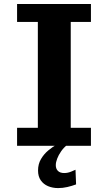

<svg xmlns="http://www.w3.org/2000/svg" viewBox="-20 -731 545 966"><path d="M65.9 2.4V-87.9H170.4V-620.6H65.9V-710.9H437.5V-620.6H335.9V-87.9H437.5V2.4ZM272.5 215.3Q244.6 215.3 221.7 205.6Q198.7 195.8 185.1 176.3Q171.4 156.7 171.4 127Q171.4 94.2 186.3 69.1Q201.2 43.9 222.9 25.9Q244.6 7.8 264.2 -2.9H319.3Q300.3 11.7 287.4 30.5Q274.4 49.3 267.6 67.4Q260.7 85.4 260.7 100.1Q260.7 118.2 271.5 128.9Q282.2 139.6 303.2 139.6Q320.3 139.6 337.2 132.8Q354 126 359.9 123L362.8 196.8Q341.8 204.6 318.6 210Q295.4 215.3 272.5 215.3Z"/></svg>

Font: Comme
Style: Bold
Weight: 700
Version: Version 1.000;gftools[0.9.27]